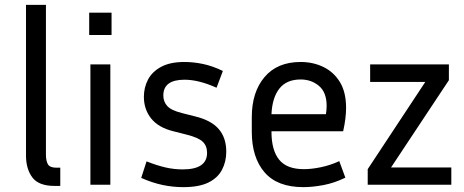

<svg xmlns="http://www.w3.org/2000/svg" viewBox="-20 -760 1910 790"><path d="M87 -120V-740H169V-124Q169 -97 177.5 -83.5Q186 -70 212 -70H228V5H205Q139 5 113 -30Q87 -65 87 -120Z M439 -616H347V-708H439ZM434 0H352V-495H434Z M732 -63Q832 -63 832 -131Q832 -160 814 -177Q796 -194 748 -206L693 -220Q632 -235 602 -272.5Q572 -310 572 -362Q572 -400 589 -432.5Q606 -465 643 -485Q680 -505 739 -505Q777 -505 816.5 -496.5Q856 -488 897 -468L871 -399Q798 -432 739 -432Q652 -432 652 -367Q652 -342 668 -324Q684 -306 728 -295L783 -281Q849 -265 880 -229Q911 -193 911 -136Q911 -95 893.5 -61.5Q876 -28 837.5 -9Q799 10 734 10Q691 10 648.5 1Q606 -8 561 -28L583 -96Q626 -79 661 -71Q696 -63 732 -63Z M1401 -29Q1356 -7 1311 1.5Q1266 10 1228 10Q1121 10 1068.5 -51Q1016 -112 1016 -218V-278Q1016 -381 1068.5 -443Q1121 -505 1217 -505Q1268 -505 1310.5 -484.5Q1353 -464 1378.5 -422.5Q1404 -381 1404 -316Q1404 -274 1392 -220H1097V-218Q1097 -142 1128.5 -103Q1160 -64 1230 -64Q1262 -64 1300.5 -72Q1339 -80 1376 -97ZM1217 -433Q1159 -433 1129.5 -395.5Q1100 -358 1097 -290H1321Q1324 -308 1324 -324Q1324 -380 1292.5 -406.5Q1261 -433 1217 -433Z M1837 -71V0H1493V-64L1730 -423H1503V-495H1827V-430L1589 -71Z"/></svg>

Font: Inria Sans
Style: Regular
Weight: 400
Designer: Black Foundry Team
Foundry: Black Foundry
Version: Version 1.2; ttfautohint (v1.8.3)